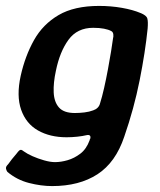

<svg xmlns="http://www.w3.org/2000/svg" viewBox="-34 -498 541 649"><path d="M36 -242Q51 -309 81 -362.5Q111 -416 164 -447Q217 -478 301 -478Q341 -478 378 -471.5Q415 -465 441 -454Q461 -446 464 -435.5Q467 -425 465 -401Q457 -322 438 -226.5Q419 -131 386 -36Q357 51 295.5 91Q234 131 142 131Q105 131 64 120.5Q23 110 -9 83Q-12 79 -13.5 73Q-15 67 -10 61Q-6 57 0 48.5Q6 40 13 32Q20 24 23 20Q31 9 35.5 8.5Q40 8 47 14Q58 22 76 30Q94 38 115 44Q136 50 152 50Q172 50 194.5 43.5Q217 37 237.5 21.5Q258 6 269 -24Q269 -25 269.5 -26.5Q270 -28 271 -29Q273 -36 270 -39.5Q267 -43 258 -41Q246 -38 227.5 -36Q209 -34 191 -34Q135 -34 94.5 -57Q54 -80 37.5 -127Q21 -174 36 -242ZM155 -259Q146 -218 147.5 -185.5Q149 -153 165.5 -134.5Q182 -116 219 -116Q235 -116 251.5 -118Q268 -120 281 -125Q290 -128 296 -134Q302 -140 304 -148Q311 -170 318 -201Q325 -232 331 -264.5Q337 -297 341.5 -324.5Q346 -352 348 -368Q350 -374 349 -382Q348 -390 342 -393Q333 -398 317.5 -401Q302 -404 281 -404Q227 -404 197.5 -363.5Q168 -323 155 -259Z"/></svg>

Font: Glory Thin SemiBold
Style: Italic
Weight: 600
Italic angle: -12°
Version: Version 1.011